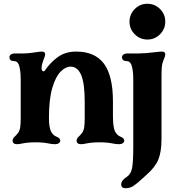

<svg xmlns="http://www.w3.org/2000/svg" viewBox="-20 -756 948 1020"><path d="M47 -10Q47 -16 51 -22Q55 -28 61 -33Q71 -43 76 -50Q85 -63 87.5 -80.5Q90 -98 90 -130V-332Q90 -385 80 -412Q76 -422 69 -427Q62 -432 50 -432Q41 -432 35.5 -437.5Q30 -443 30 -452Q30 -460 37.5 -466Q45 -472 60 -472H98Q133 -472 175 -479Q192 -482 203 -482Q220 -482 220 -467Q220 -459 213 -444Q211 -436 209 -432Q201 -411 201 -395Q201 -377 211 -377Q216 -377 219 -382Q248 -425 288 -453.5Q328 -482 385 -482Q484 -482 532 -418Q580 -354 580 -217V-140Q580 -83 590 -60Q600 -38 620 -30Q640 -22 640 -10Q640 -1 632.5 4.5Q625 10 610 10Q599 10 577 6Q549 0 509 0Q467.3 0 434 7Q422 10 410 10Q387 10 387 -10Q387 -16 391 -22Q395 -28 401 -33Q411 -43 416 -50Q425 -63 427.5 -80.5Q430 -98 430 -130V-217Q430 -314 411 -358Q392 -402 354.9 -402Q329 -402 302.5 -376Q276 -350 258 -289.5Q240 -229 240 -129.5Q240 -82.8 250 -59.9Q260 -38 280 -30Q300 -22 300 -10Q300 -1 292.5 4.5Q285 10 270 10Q259 10 237 6Q209 0 169 0Q127.3 0 94 7Q82 10 70 10Q47 10 47 -10ZM624 224Q624 202 653 184Q675 170 681.5 138Q688 106 688 23V-332Q688 -385 678 -412Q674 -422 667 -427Q660 -432 648 -432Q639 -432 633.5 -437.5Q628 -443 628 -452Q628 -460 635.5 -466Q643 -472 658 -472H716Q750 -472 806 -479Q829 -482 841 -482Q858 -482 858 -467Q858 -458 847 -432Q841 -418 839.5 -399Q838 -380 838 -343V-332V-18Q838 51 821 92Q804 133 757 174L736 193Q707 220 688.5 232Q670 244 647 244Q624 244 624 224ZM668 -640.8Q668 -680 695.8 -708Q723.6 -736 762.8 -736Q802 -736 830 -708.2Q858 -680.4 858 -641.2Q858 -602 830.2 -574Q802.4 -546 763.2 -546Q724 -546 696 -573.8Q668 -601.6 668 -640.8Z"/></svg>

Font: Raigarh
Style: Regular
Weight: 400
Designer: jaikishan Patel
Foundry: MagicType
Version: Version 1.000;FEAKit 1.0